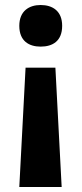

<svg xmlns="http://www.w3.org/2000/svg" viewBox="-20 -566 326 766"><path d="M228 -463C228 -522 190 -546 142 -546C96 -546 57 -522 57 -463C57 -402 96 -380 142 -380C190 -380 228 -402 228 -463ZM82 -296 57 180H226L201 -296Z"/></svg>

Font: Noto Sans Bassa Vah
Style: Bold
Weight: 700
Designer: Monotype Design Team
Foundry: Monotype Imaging Inc.
Version: Version 2.002